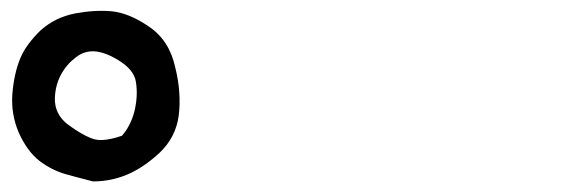

<svg xmlns="http://www.w3.org/2000/svg" viewBox="-20 -850 1040 355"><path d="M149.9 -515.1Q126.5 -521 102.1 -527.8Q75.7 -535.2 52.7 -552.7Q41 -562 31.5 -575.2Q22 -588.4 14.6 -605Q0 -639.2 2.9 -676.8Q5.9 -713.4 17.1 -741.2Q22.9 -755.4 32.5 -768.3Q42 -781.2 54.7 -793.5Q81.5 -817.9 119.1 -825.2Q155.8 -832 187 -829.1Q219.2 -825.7 255.4 -800.8Q274.4 -788.1 286.6 -769Q298.8 -750 304.2 -724.6Q310.1 -700.7 311.5 -678.7Q313 -656.7 310.5 -636.7Q305.2 -595.7 274.4 -566.9Q244.6 -539.6 215.3 -527.3Q185.5 -514.6 152.3 -514.6H151.4ZM205.6 -599.1Q221.7 -617.7 228.5 -644Q235.4 -672.4 231.4 -697.8Q228.5 -720.7 198.7 -738.8Q168.5 -757.3 146 -754.9Q142.1 -754.4 137.7 -753.2Q133.3 -752 129.2 -749.8Q125 -747.6 120.8 -744.4Q116.7 -741.2 112.3 -737.3Q107.9 -733.4 103.5 -728Q83 -703.1 81.5 -669.9Q80.1 -638.7 106.4 -619.1Q112.3 -614.7 117.9 -611.1Q123.5 -607.4 128.4 -604.5Q133.3 -601.6 138.2 -599.1Q143.1 -596.7 147.2 -595Q151.4 -593.3 155.3 -592.3Q161.1 -590.8 168.5 -591.1Q175.8 -591.3 185.3 -593.3Q194.8 -595.2 205.6 -599.1Z"/></svg>

Font: NaikaiFont
Style: Bold
Weight: 700
Version: Version 1.89